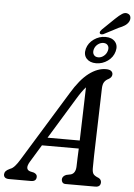

<svg xmlns="http://www.w3.org/2000/svg" viewBox="-102 -1101 804 1150"><g transform="rotate(5 300.0 -526.0)"><path d="M112 -114Q84.5 -68 118 -57L142 -51.5Q161.5 -43 161 -28Q161 0 128.5 0H-2.5Q-35.5 0 -35.5 -26Q-35 -37 -28 -45Q-21 -53 -3 -61.5Q12 -66 26.5 -82.5Q41 -99 55 -122.5L313 -543Q364.5 -629 416 -667.8Q467.5 -706.5 517.5 -706.5Q539.5 -706.5 549.2 -698.8Q559 -691 559 -679Q559 -660.5 538 -649Q522 -641.5 513 -627.8Q504 -614 503.5 -587Q502.5 -549.5 501 -499.2Q499.5 -449 498 -393.5Q496.5 -338 494.8 -283.8Q493 -229.5 492 -184Q491 -138.5 491 -108.5Q491 -86 498 -74.8Q505 -63.5 531 -53.5Q547 -45 547 -28Q546.5 0 515 0H337.5Q324.5 0 318.2 -7.2Q312 -14.5 312 -25Q312 -44.5 335.5 -54.5L364 -60.5Q392 -70 393 -111.5Q393.5 -132 394.5 -159.2Q395.5 -186.5 397 -218.5H175.5ZM354.5 -512 205 -267H398.5Q401 -346 403.5 -432.5Q406 -519 408 -587.5Q396 -574.5 382.8 -555.8Q369.5 -537 354.5 -512ZM545 -1011Q567.5 -1033 585.5 -1044.5Q603.5 -1056 620 -1049Q633.5 -1043.5 636.2 -1029.8Q639 -1016 631 -1001Q622.5 -987 608 -977.5Q593.5 -968 571.5 -959.5L483 -913.5Q476.5 -911.5 470.5 -912Q464.5 -912.5 462 -918Q460 -923.5 463.8 -929.8Q467.5 -936 472.5 -941ZM455.5 -736.5Q417.5 -736.5 397.5 -759Q377.5 -781.5 387 -818Q397 -853.5 429 -876Q461 -898.5 498.5 -898.5Q537 -898.5 556.5 -875.8Q576 -853 566.5 -818Q557 -782 525.2 -759.2Q493.5 -736.5 455.5 -736.5ZM489.5 -861.5Q471 -861.5 455.2 -849Q439.5 -836.5 434.5 -817.5Q429.5 -798.5 438.2 -785.8Q447 -773 465.5 -773Q483.5 -773 499 -785.8Q514.5 -798.5 519.5 -817.5Q525 -836.5 516.2 -849Q507.5 -861.5 489.5 -861.5Z"/></g></svg>

Font: Fraunces 144pt SuperSoft
Style: Italic
Weight: 400
Italic angle: -16°
Version: Version 1.000;[b76b70a41]